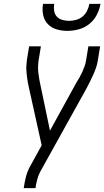

<svg xmlns="http://www.w3.org/2000/svg" viewBox="-20 -975 541 995"><path d="M103 0 104 -7Q108 -34 115 -61Q122 -88 136 -113L196 -222L130 -520Q124 -545 120.5 -571.5Q117 -598 116 -625Q117 -634 117.5 -643Q118 -652 119 -662L131 -735H192L180 -662Q175 -628 179 -595.5Q183 -563 190 -532L239 -298L376 -547Q385 -561 392.5 -574.5Q400 -588 406.5 -602.5Q413 -617 418.5 -632Q424 -647 426 -662L438 -735H499L487 -662Q484 -643 478 -625Q472 -607 464 -589.5Q456 -572 447.5 -554.5Q439 -537 430 -520L189 -86Q179 -67 173.5 -47Q168 -27 165 -7L164 0ZM329 -815Q300 -815 273 -823Q246 -831 227.5 -850.5Q209 -870 203.5 -898Q198 -926 203 -955H261Q258 -937 260.5 -919.5Q263 -902 274 -889.5Q285 -877 302.5 -872Q320 -867 338 -867Q356 -867 374.5 -872Q393 -877 408 -889.5Q423 -902 431.5 -919.5Q440 -937 443 -955H501Q496 -926 481.5 -898Q467 -870 442.5 -850.5Q418 -831 388 -823Q358 -815 329 -815Z"/></svg>

Font: Iosevka Term Curly Light
Style: Italic
Weight: 300
Italic angle: -9°
Designer: Belleve Invis
Foundry: Belleve Invis
Version: Version 32.3.0